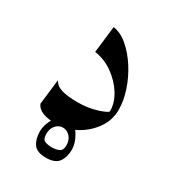

<svg xmlns="http://www.w3.org/2000/svg" viewBox="-115 -379 491 549"><g transform="rotate(30 130.5 -105.0)"><path d="M101.1 -314.9Q126 -311.5 149.2 -291.5Q172.4 -271.5 191.2 -242.2Q210 -212.9 220.9 -179.9Q231.9 -147 231.9 -117.2Q231.9 -82 211.4 -53.7Q190.9 -25.4 159.9 -9Q128.9 7.3 97.2 7.3Q40.5 7.3 29.3 -20.5L39.1 -104Q46.4 -88.9 65.9 -83Q85.4 -77.1 118.7 -77.1Q154.3 -77.1 183.3 -86.7Q212.4 -96.2 212.4 -101.6Q212.4 -128.9 195.8 -155.8Q179.2 -182.6 151.6 -202.4Q124 -222.2 90.8 -227.1ZM119.6 105.5Q89.4 105.5 78.4 89.4Q67.4 73.2 67.4 48.8Q67.4 26.4 81.5 2.7Q95.7 -21 119.6 -21Q144 -21 158.4 2.7Q172.9 26.4 172.9 48.8Q172.9 73.2 161.4 89.4Q149.9 105.5 119.6 105.5ZM119.6 71.3Q133.3 71.3 143.3 66.7Q153.3 62 153.3 45.4Q153.3 28.3 143.3 17.3Q133.3 6.3 119.6 6.3Q106 6.3 96.4 17.3Q86.9 28.3 86.9 45.4Q86.9 63.5 96.4 67.4Q106 71.3 119.6 71.3Z"/></g></svg>

Font: Lateef
Style: Regular
Weight: 400
Designer: SIL International
Foundry: SIL International
Version: Version 4.200